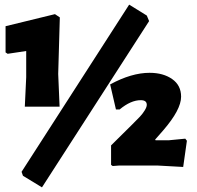

<svg xmlns="http://www.w3.org/2000/svg" viewBox="-20 -714 848 828"><path d="M537 -694 613 -647 623 -623 161 94 79 44 73 27ZM217 -653 238 -639 231 -395 237 -254H87L93 -381V-494L13 -482L4 -488V-601ZM625 -400Q684 -400 722.5 -373Q761 -346 761 -297Q761 -241 684 -152L649 -112L651 -109H707L779 -116L786 -107L770 6L662 0H492L466 2L459 -3V-87L549 -176Q573 -200 583.5 -211Q594 -222 603.5 -237Q613 -252 613 -262Q613 -282 587 -282Q544 -282 496 -242H480L455 -350Q547 -400 625 -400Z"/></svg>

Font: Alegreya Sans Black
Style: Regular
Weight: 900
Designer: Juan Pablo del Peral
Foundry: Huerta Tipografica
Version: Version 2.007